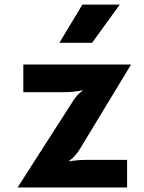

<svg xmlns="http://www.w3.org/2000/svg" viewBox="-20 -832 640 852"><path d="M58 0 304.5 -384.5Q321.5 -411 341.2 -425.5Q361 -440 387 -448L402.5 -439Q369 -434.5 333.5 -428.8Q298 -423 269 -423H83.5V-545.5H561.5L336.5 -174Q315 -138.5 288 -119Q261 -99.5 229 -87.5L226.5 -109.5Q259 -112.5 294.8 -117.5Q330.5 -122.5 355 -122.5H544V0ZM243.5 -642 345.5 -811.5H511.5L388.5 -642Z"/></svg>

Font: Spline Sans Mono
Style: Regular
Weight: 400
Monospace: yes
Designer: Eben Sorkin, Mirko Velimirovic
Foundry: Sorkin Type
Version: Version 1.004